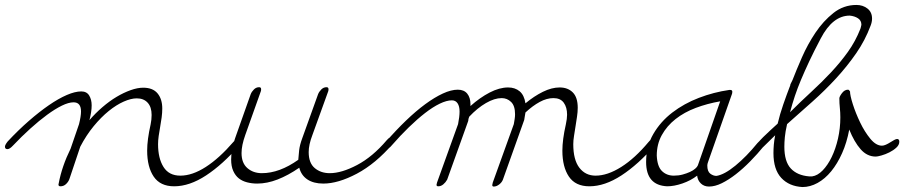

<svg xmlns="http://www.w3.org/2000/svg" viewBox="-41 -732 3650 775"><path d="M11 -144Q-2 -130 -11 -130Q-21 -130 -21 -140Q-21 -147 -10 -161Q33 -207 75.5 -244Q118 -281 156.5 -307.5Q195 -334 228.5 -348.5Q262 -363 287 -363Q309 -363 319 -346.5Q329 -330 329 -307Q329 -281 320 -247Q344 -275 372.5 -299.5Q401 -324 429.5 -341Q458 -358 486 -368Q514 -378 537 -378Q576 -378 595 -355Q614 -332 614 -294Q614 -277 611.5 -258Q609 -239 605.5 -220Q602 -201 599.5 -183Q597 -165 597 -150Q597 -93 619 -58Q641 -23 687 -23Q735 -23 789.5 -58Q844 -93 901 -159Q915 -175 925 -175Q930 -175 933.5 -172.5Q937 -170 937 -165Q937 -159 926 -146Q858 -68 791 -24Q724 20 662 20Q606 20 579.5 -19Q553 -58 553 -124Q553 -168 567 -230Q571 -249 571 -268Q571 -300 555 -317.5Q539 -335 511 -335Q488 -335 458.5 -322Q429 -309 398 -284Q367 -259 337 -222.5Q307 -186 283 -140L239 -9Q235 2 225.5 11Q216 20 203 20Q195 20 195 13Q195 10 196 8Q209 -61 244 -132L278 -231Q286 -263 286 -282Q286 -319 256 -319Q236 -319 208.5 -305.5Q181 -292 149 -268.5Q117 -245 81.5 -213Q46 -181 11 -144Z M1520 -166Q1533 -181 1544 -181Q1555 -181 1555 -171Q1555 -165 1545 -152Q1475 -71 1399.5 -31Q1324 9 1264 9Q1225 9 1200 -7.5Q1175 -24 1167 -55Q1122 -24 1079.5 -7.5Q1037 9 997 9Q976 9 956.5 4Q937 -1 923 -12Q909 -23 900.5 -42Q892 -61 892 -88Q892 -106 895.5 -127.5Q899 -149 908 -174L971 -352Q975 -362 984 -371Q993 -380 1005 -380Q1013 -380 1013 -372Q1013 -367 1012 -364L949 -187Q934 -145 934 -114Q934 -74 957.5 -53.5Q981 -33 1016 -33Q1087 -33 1163 -87Q1164 -104 1166.5 -125.5Q1169 -147 1179 -174L1243 -352Q1247 -362 1256 -371Q1265 -380 1277 -380Q1285 -380 1285 -372Q1285 -367 1284 -364L1220 -187Q1205 -148 1205 -118Q1205 -74 1229.5 -53.5Q1254 -33 1290 -33Q1338 -33 1400.5 -66Q1463 -99 1520 -166Z M1541 -146Q1528 -130 1518 -130Q1507 -130 1507 -140Q1507 -147 1517 -160Q1557 -206 1597.5 -245Q1638 -284 1675.5 -311.5Q1713 -339 1746.5 -354.5Q1780 -370 1807 -370Q1832 -370 1845 -354Q1858 -338 1858 -311V-304Q1896 -338 1935.5 -358.5Q1975 -379 2010 -379Q2038 -379 2056.5 -363.5Q2075 -348 2080 -315Q2115 -344 2150.5 -361.5Q2186 -379 2218 -379Q2251 -379 2271 -359Q2291 -339 2291 -297Q2291 -280 2288 -260.5Q2285 -241 2282 -221.5Q2279 -202 2276 -183.5Q2273 -165 2273 -150Q2273 -87 2297.5 -55Q2322 -23 2363 -23Q2411 -23 2466.5 -58Q2522 -93 2577 -159Q2590 -175 2601 -175Q2606 -175 2609.5 -172.5Q2613 -170 2613 -165Q2613 -159 2603 -146Q2535 -68 2467.5 -24Q2400 20 2338 20Q2282 20 2255.5 -19Q2229 -58 2229 -124Q2229 -168 2243 -230Q2248 -253 2248 -269Q2248 -299 2234.5 -317.5Q2221 -336 2193 -336Q2166 -336 2137.5 -320.5Q2109 -305 2080 -278Q2078 -268 2077 -260.5Q2076 -253 2075 -248L1989 -7Q1985 4 1974 12.5Q1963 21 1952 21Q1946 21 1946 15Q1946 13 1948 5L2033 -231Q2035 -242 2036.5 -252Q2038 -262 2038 -271Q2038 -305 2022 -320.5Q2006 -336 1984 -336Q1955 -336 1920.5 -316Q1886 -296 1853 -261Q1851 -256 1850 -252Q1849 -248 1849 -244L1764 -7Q1758 4 1748.5 12Q1739 20 1728 20Q1721 20 1721 14Q1721 13 1723 5L1808 -231Q1814 -261 1814 -282Q1814 -303 1806 -315Q1798 -327 1783 -327Q1762 -327 1734 -313.5Q1706 -300 1674.5 -275.5Q1643 -251 1609 -218Q1575 -185 1541 -146Z M3016 -154Q3030 -170 3041 -170Q3052 -170 3052 -161Q3052 -153 3043 -143Q3016 -110 2987 -80.5Q2958 -51 2929 -28.5Q2900 -6 2872.5 7.5Q2845 21 2821 21Q2801 21 2788 8.5Q2775 -4 2773 -23Q2747 -3 2713.5 8.5Q2680 20 2652 20Q2567 16 2567 -78Q2567 -141 2596 -191Q2625 -241 2672.5 -277.5Q2720 -314 2780 -337Q2840 -360 2903 -369H2907Q2915 -369 2915 -361Q2915 -357 2914 -354L2817 -78Q2814 -70 2814 -64Q2814 -40 2826 -31Q2838 -22 2851 -22Q2883 -27 2927.5 -63.5Q2972 -100 3016 -154ZM2775 -63Q2775 -64 2776 -65L2866 -323Q2814 -314 2767.5 -296.5Q2721 -279 2686 -251.5Q2651 -224 2630.5 -187Q2610 -150 2610 -104Q2612 -60 2631 -41.5Q2650 -23 2679 -23Q2698 -23 2714.5 -27.5Q2731 -32 2744 -38Q2757 -44 2765 -51Q2773 -58 2775 -63Z M3040 -139Q3026 -125 3018 -125Q3013 -125 3010 -129Q3007 -133 3007 -137Q3007 -142 3016.5 -153.5Q3026 -165 3039.5 -178.5Q3053 -192 3069 -206.5Q3085 -221 3098 -233Q3107 -271 3120.5 -310Q3134 -349 3149 -388Q3147 -388 3158 -409Q3173 -448 3196 -500.5Q3219 -553 3250.5 -600Q3282 -647 3323 -679.5Q3364 -712 3416 -712Q3442 -712 3460.5 -697.5Q3479 -683 3479 -657Q3479 -643 3473 -628Q3451 -569 3415 -517Q3379 -465 3334.5 -416.5Q3290 -368 3239 -322.5Q3188 -277 3136 -231Q3129 -200 3127 -178.5Q3125 -157 3125 -140Q3125 -80 3151 -52Q3177 -24 3225 -20H3237Q3259 -23 3279.5 -44Q3300 -65 3316 -98Q3332 -131 3341.5 -172.5Q3351 -214 3351 -258Q3351 -278 3349 -296.5Q3347 -315 3347 -335Q3347 -342 3357.5 -356Q3368 -370 3382 -370Q3386 -370 3390 -363V-364Q3390 -347 3401.5 -311Q3413 -275 3431 -237.5Q3449 -200 3472 -172Q3495 -144 3519 -144Q3526 -144 3535 -148Q3544 -152 3552.5 -157.5Q3561 -163 3568.5 -167Q3576 -171 3580 -171Q3589 -171 3589 -160Q3589 -147 3577 -136Q3565 -125 3549 -117Q3533 -109 3517 -104.5Q3501 -100 3494 -100Q3459 -100 3433 -129.5Q3407 -159 3387 -209Q3377 -156 3358 -113.5Q3339 -71 3314 -40.5Q3289 -10 3259 6.5Q3229 23 3198 23Q3144 20 3112.5 -14Q3081 -48 3081 -114Q3081 -130 3082.5 -148Q3084 -166 3088 -186Q3076 -174 3064 -162.5Q3052 -151 3040 -139ZM3148 -279Q3191 -322 3233.5 -361Q3276 -400 3313.5 -440Q3351 -480 3381.5 -522.5Q3412 -565 3432 -616Q3433 -619 3434 -623Q3435 -627 3436 -632Q3436 -649 3422.5 -658Q3409 -667 3389 -669Q3320 -669 3272 -577Q3245 -526 3226 -485.5Q3207 -445 3192.5 -410.5Q3178 -376 3167.5 -344.5Q3157 -313 3148 -279Z"/></svg>

Font: Discipuli Britannica
Style: Regular
Weight: 400
Designer: Peter Wiegel
Foundry: Peter Wiegel
Version: Version 0.001 2009